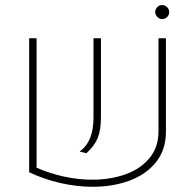

<svg xmlns="http://www.w3.org/2000/svg" viewBox="-20 -713 755 743"><path d="M92.8 0ZM121.6 -64Q172.9 -41.5 228.3 -29.5Q283.7 -17.6 336.4 -17.6Q407.7 -17.6 466.1 -38.6Q524.4 -59.6 558.8 -101.6Q593.3 -143.6 593.3 -203.6V-564.9H622.1V-203.6Q622.1 -133.8 584 -85.9Q545.9 -38.1 481.7 -14.2Q417.5 9.8 338.4 9.8Q277.3 9.8 214.1 -4.6Q150.9 -19 92.8 -46.4V-564.9H121.6ZM341.8 -258.8V-564.9H370.6V-258.8Q370.6 -210 358.2 -179.2Q345.7 -148.4 314.5 -120.1L288.1 -126.5Q315.4 -146.5 328.6 -178.7Q341.8 -210.9 341.8 -258.8ZM580.6 -666Q580.6 -677.2 588.4 -685.3Q596.2 -693.4 607.4 -693.4Q618.7 -693.4 626.7 -685.3Q634.8 -677.2 634.8 -666Q634.8 -654.8 626.7 -647Q618.7 -639.2 607.4 -639.2Q596.7 -639.2 588.6 -647.7Q580.6 -656.2 580.6 -666Z"/></svg>

Font: Heebo Thin
Style: Regular
Weight: 250
Designer: Oded Ezer
Foundry: Meir Sadan
Version: Version 2.001; ttfautohint (v1.5.14-ce02) -l 8 -r 50 -G 200 